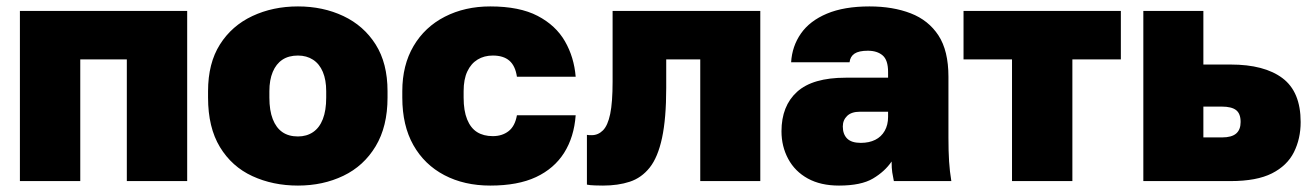

<svg xmlns="http://www.w3.org/2000/svg" viewBox="-20 -564 4088 598"><path d="M42 0V-530H563V0H375V-379H230V0Z M908 14Q830 14 766 -15.5Q702 -45 665 -106Q628 -167 628 -260V-280Q628 -367 665 -425.5Q702 -484 766 -514Q830 -544 908 -544Q986 -544 1049.5 -514Q1113 -484 1150 -425.5Q1187 -367 1187 -280V-260Q1187 -170 1150 -108.5Q1113 -47 1049.5 -16.5Q986 14 908 14ZM908 -139Q935 -139 955 -152.5Q975 -166 985.5 -193Q996 -220 996 -260V-280Q996 -315 985.5 -340Q975 -365 955 -378Q935 -391 908 -391Q879 -391 859.5 -378Q840 -365 829.5 -340Q819 -315 819 -280V-260Q819 -220 829.5 -193Q840 -166 859.5 -152.5Q879 -139 908 -139Z M1507 14Q1426 14 1364 -18.5Q1302 -51 1267.5 -112Q1233 -173 1233 -260V-280Q1233 -361 1268 -420.5Q1303 -480 1365.5 -512Q1428 -544 1507 -544Q1598 -544 1654.5 -514.5Q1711 -485 1739.5 -435.5Q1768 -386 1773 -325H1590Q1585 -359 1566.5 -375Q1548 -391 1515 -391Q1488 -391 1467.5 -378.5Q1447 -366 1435.5 -341.5Q1424 -317 1424 -280V-260Q1424 -219 1435 -192Q1446 -165 1466 -152.5Q1486 -140 1515 -140Q1544 -140 1564 -155.5Q1584 -171 1590 -205H1773Q1768 -137 1737 -88Q1706 -39 1649.5 -12.5Q1593 14 1507 14Z M1858 14Q1850 14 1833 13.5Q1816 13 1808 11V-144Q1811 -143 1823 -143Q1843 -143 1858 -158Q1873 -173 1880.5 -209Q1888 -245 1888 -310V-530H2348V0H2161V-379H2055V-290Q2055 -195 2042 -134.5Q2029 -74 2003.5 -42Q1978 -10 1941.5 2Q1905 14 1858 14Z M2593 14Q2536 14 2496 -8Q2456 -30 2435 -69Q2414 -108 2414 -155Q2414 -234 2462.5 -278Q2511 -322 2614 -322H2746V-340Q2746 -377 2729 -391.5Q2712 -406 2683 -406Q2655 -406 2641.5 -397Q2628 -388 2626 -370H2444Q2447 -420 2474.5 -459.5Q2502 -499 2555.5 -521.5Q2609 -544 2688 -544Q2761 -544 2816.5 -522.5Q2872 -501 2903 -453.5Q2934 -406 2934 -325V-135Q2934 -93 2936 -61.5Q2938 -30 2943 0H2764Q2761 -14 2759 -27Q2757 -40 2757 -61Q2736 -30 2699 -8Q2662 14 2593 14ZM2661 -119Q2687 -119 2706 -128.5Q2725 -138 2735.5 -156.5Q2746 -175 2746 -200V-216H2658Q2632 -216 2618.5 -203Q2605 -190 2605 -170Q2605 -146 2618.5 -132.5Q2632 -119 2661 -119Z M3132 0V-379H2981V-530H3471V-379H3320V0Z M3541 0V-530H3728V-363H3813Q3918 -363 3974.5 -320.5Q4031 -278 4031 -184Q4031 -132 4010 -90Q3989 -48 3941.5 -24Q3894 0 3813 0ZM3728 -136H3786Q3816 -136 3830 -148Q3844 -160 3844 -184Q3844 -210 3830 -221Q3816 -232 3785 -232H3728Z"/></svg>

Font: Golos Text ExtraBold
Style: Regular
Weight: 800
Designer: A.Korolkova, Vitaly Kuzmin
Foundry: ParaType Ltd
Version: Version 2.004